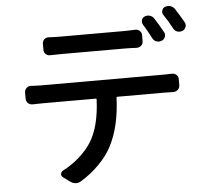

<svg xmlns="http://www.w3.org/2000/svg" viewBox="-59 -913 1118 1032"><g transform="rotate(-5 500.0 -396.5)"><path d="M851.6 -710.9Q858.4 -698.2 853.5 -685.1Q848.6 -671.9 835.9 -666H834Q820.3 -660.2 806.6 -665Q793 -669.9 786.1 -682.6Q762.7 -728.5 742.2 -760.7Q735.4 -772.5 738.8 -785.2Q742.2 -797.9 754.9 -803.7Q768.6 -809.6 783.2 -805.2Q797.9 -800.8 805.7 -788.1Q829.1 -752 851.6 -710.9ZM631.8 -641.6H294.9Q266.6 -641.6 231.4 -640.6Q217.8 -639.6 207.5 -648.9Q197.3 -658.2 197.3 -672.9V-706.1Q197.3 -719.7 207.5 -729Q217.8 -738.3 231.4 -737.3Q262.7 -735.4 293.9 -735.4H631.8Q664.1 -735.4 697.3 -737.3Q710.9 -738.3 721.7 -729Q732.4 -719.7 732.4 -706.1V-672.9Q732.4 -658.2 722.2 -648.9Q711.9 -639.6 697.3 -639.6Q659.2 -641.6 631.8 -641.6ZM169.9 -483.4H824.2Q849.6 -483.4 873 -484.4Q887.7 -485.4 897.9 -476.1Q908.2 -466.8 908.2 -453.1V-419.9Q908.2 -405.3 897.9 -395.5Q887.7 -385.7 873 -385.7Q844.7 -386.7 824.2 -386.7H571.3Q567.4 -386.7 566.4 -382.8Q560.5 -225.6 504.9 -121.1Q481.4 -75.2 436.5 -29.8Q391.6 15.6 336.9 48.8Q324.2 56.6 310.5 56.6Q294.9 56.6 279.3 45.9L242.2 18.6Q232.4 11.7 233.9 0.5Q235.4 -10.7 245.1 -16.6Q293 -41 333.5 -76.7Q374 -112.3 399.4 -151.4Q453.1 -235.4 459 -382.8Q459 -386.7 455.1 -386.7H169.9Q141.6 -386.7 113.3 -385.7Q99.6 -385.7 89.4 -395Q79.1 -404.3 79.1 -418.9V-453.1Q79.1 -466.8 89.4 -476.6Q99.6 -486.3 113.3 -485.4Q142.6 -483.4 169.9 -483.4ZM855.5 -803.7Q850.6 -811.5 850.6 -819.3Q850.6 -823.2 852.5 -827.1Q855.5 -840.8 868.2 -845.7Q876 -848.6 884.8 -848.6Q890.6 -848.6 896.5 -847.7Q911.1 -842.8 919.9 -831.1Q945.3 -792 966.8 -753.9Q970.7 -746.1 970.7 -739.3Q970.7 -733.4 968.8 -728.5Q963.9 -714.8 951.2 -709H950.2Q942.4 -706.1 935.5 -706.1Q928.7 -706.1 922.9 -708Q909.2 -712.9 902.3 -725.6Q879.9 -768.6 855.5 -803.7Z"/></g></svg>

Font: Gen Jyuu Gothic L Monospace Medium
Style: Regular
Weight: 500
Designer: [Source Han Sans]
Ryoko NISHIZUKA  (kana & ideographs); Paul D. Hunt (Latin, Greek & Cyrillic); Wenlong ZHANG  (bopomofo
Version: Version 1.002.20150607